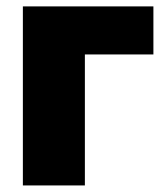

<svg xmlns="http://www.w3.org/2000/svg" viewBox="-20 -565 510 585"><path d="M447.4 -545.5V-399.1H238.6V0H49.7V-545.5Z"/></svg>

Font: Inter P Black
Style: Regular
Weight: 900
Designer: Rasmus Andersson
Foundry: rsms
Version: Version 3.018;git-588b23468